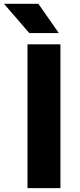

<svg xmlns="http://www.w3.org/2000/svg" viewBox="-62 -968 410 988"><path d="M79.5 0V-740H249V0ZM88.5 -798 -41.5 -948.5H135.5L240.5 -798Z"/></svg>

Font: Encode Sans Expanded
Style: Bold
Weight: 700
Width: 7
Designer: Multiple Designers
Foundry: Impallari Type
Version: Version 3.000; ttfautohint (v1.8.3) -l 8 -r 50 -G 200 -x 14 